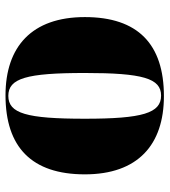

<svg xmlns="http://www.w3.org/2000/svg" viewBox="20 -610 601 680"><g transform="rotate(90 320.0 -270.5)"><path d="M318 10C502 10 598 -83 598 -271C598 -459 493 -551 321 -551C137 -551 41 -459 41 -271C41 -83 146 10 318 10ZM320 0C258 0 239 -64 239 -271C239 -476 258 -541 319 -541C381 -541 401 -476 401 -271C401 -64 382 0 320 0Z"/></g></svg>

Font: Noto Serif Display Black
Style: Regular
Weight: 900
Designer: Monotype Design Team
Foundry: Monotype Imaging Inc.
Version: Version 2.009